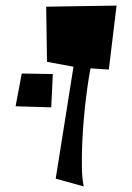

<svg xmlns="http://www.w3.org/2000/svg" viewBox="-20 -668 476 690"><path d="M58.1 -403.8 169.9 -401.9 164.1 -282.2 36.1 -286.1ZM398.9 -647.9 371.1 -418 305.2 -422.4Q293 -356 285.2 -282.2Q275.4 -185.5 274.4 -114.5Q273.4 -43.5 277.3 -20.5L280.8 2L180.2 -25.9L244.1 -428.2L148.9 -445.8L146 -644Z"/></svg>

Font: Some Time Later
Style: Regular
Weight: 400
Version: Version 003.300